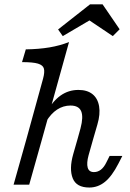

<svg xmlns="http://www.w3.org/2000/svg" viewBox="-20 -830 584 863"><path d="M79 -550.8 96 -608.1Q154 -608.9 202 -616.9Q250 -625 290.3 -641.1L169.4 -206.5H99.2L173.4 -475.8Q181.5 -505.6 177.4 -521.4Q173.4 -537.1 150.8 -544Q128.2 -550.8 79 -550.8ZM99.2 -206.5H169.4L111.3 0H41.1ZM296.8 -355.6Q264.5 -355.6 236.7 -337.5Q208.9 -319.4 187.1 -283.1V-321.8Q216.1 -375 252 -400.4Q287.9 -425.8 332.3 -425.8Q371.8 -425.8 395.6 -406.9Q419.4 -387.9 425.4 -352.4Q431.5 -316.9 417.7 -270.2L399.2 -206.5H329L341.9 -253.2Q355.6 -304.8 344.8 -330.2Q333.9 -355.6 296.8 -355.6ZM402.4 -56.5Q419.4 -56.5 433.5 -67.3Q447.6 -78.2 458.1 -100L472.6 -129H529.8L512.1 -94.4Q483.1 -37.9 451.6 -12.5Q420.2 12.9 381.5 12.9Q323.4 12.9 306.9 -28.6Q290.3 -70.2 308.9 -136.3L329 -206.5H399.2L378.2 -132.3Q368.5 -96.8 374.2 -76.6Q379.8 -56.5 402.4 -56.5ZM241.1 -697.6 384.7 -810.5H441.1L517.7 -698.4L487.1 -667.7L357.3 -754.8L424.2 -762.9L262.1 -667.7Z"/></svg>

Font: Playfair Micro SmCond SmLight
Style: Italic
Weight: 360
Width: 4
Italic angle: -15.6°
Designer: Claus Eggers Sørensen
Foundry: Claus Eggers Sørensen
Version: Version 2.203;Glyphs 3.3 (3326)